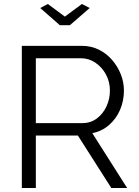

<svg xmlns="http://www.w3.org/2000/svg" viewBox="-20 -939 693 959"><path d="M89 0V-710H389Q435 -710 473.5 -691Q512 -672 540 -639.5Q568 -607 583.5 -567.5Q599 -528 599 -487Q599 -435 579.5 -390Q560 -345 524 -314Q488 -283 441 -274L615 0H536L369 -262H159V0ZM159 -324H391Q433 -324 464 -347.5Q495 -371 512 -408Q529 -445 529 -487Q529 -530 509.5 -566.5Q490 -603 457 -625.5Q424 -648 385 -648H159ZM219 -919 304 -856 389 -919 428 -899 329 -813H279L181 -899Z"/></svg>

Font: Raleway
Style: Regular
Weight: 400
Designer: Matt McInerney, Pablo Impallari, Rodrigo Fuenzalida
Foundry: Matt McInerney, Pablo Impallari, Rodrigo Fuenzalida
Version: Version 4.101;RELEASE